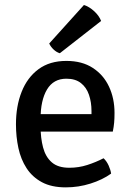

<svg xmlns="http://www.w3.org/2000/svg" viewBox="-20 -756 541 788"><path d="M106.5 -216V-287.5H355.5V-300.5Q355.5 -336.5 345.2 -366.8Q335 -397 312.2 -415Q289.5 -433 252.5 -433Q199.5 -433 173 -388.8Q146.5 -344.5 146.5 -268V-238Q146.5 -189.5 156.8 -150.8Q167 -112 192.5 -89.8Q218 -67.5 264.5 -67.5Q303 -67.5 338 -78.8Q373 -90 405 -106.5Q417.5 -95 425.8 -76.8Q434 -58.5 436 -43.5Q400.5 -18 351.2 -2.5Q302 13 250 13Q191.5 13 152 -8.2Q112.5 -29.5 89 -65.8Q65.5 -102 55.5 -148.5Q45.5 -195 45.5 -246Q45.5 -320.5 68.8 -379.2Q92 -438 138 -472Q184 -506 252.5 -506Q317 -506 361 -477.2Q405 -448.5 427.5 -400.2Q450 -352 450 -292.5Q450 -269.5 448.5 -252.8Q447 -236 443 -216ZM324.5 -735.5Q346.5 -728.5 366.8 -709.8Q387 -691 395 -670L225.5 -537.5Q212 -541.5 200 -552.8Q188 -564 182 -577.5Z"/></svg>

Font: Signika Negative
Style: Regular
Weight: 400
Designer: Anna Giedry
Foundry: Anna Giedry
Version: Version 2.001